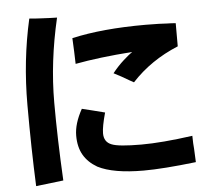

<svg xmlns="http://www.w3.org/2000/svg" viewBox="-56 -763 1031 941"><g transform="rotate(-5 460.0 -292.5)"><path d="M223 -697Q247 -697 258 -696Q208 -482 208 -282Q208 -105 219 102L84 118Q76 -66 76 -282Q76 -500 122 -703Q155 -700 180.5 -699Q206 -698 223 -697ZM835 -504Q699 -448 606 -347Q589 -357 586 -358Q546 -382 510 -400Q537 -434 565.5 -459.5Q594 -485 610 -496Q446 -484 329 -462Q329 -484 327 -524L324 -589Q473 -623 687 -623L752 -622L794 -620Q809 -620 835 -618ZM871 3 874 69Q712 88 616 88Q467 88 391 49Q346 23 323.5 -16Q301 -55 301 -111Q301 -170 340 -240Q362 -234 393 -227L452 -212Q433 -144 433 -111Q433 -68 470 -54Q504 -40 616 -40Q717 -40 868 -61Q868 -40 869 -24Q870 -8 871 3Z"/></g></svg>

Font: BM Euljiro oraeorae
Style: Regular
Weight: 400
Designer: Bongjin Kim; Bomjun Kim; Myungsoo Han; Hyesun Chae; Mikyoung Jeong; Wujin Sim; Minjae Kang; Suwha Jang;
Foundry: Sandoll Inc.
Version: Version 1.000;hotconv 1.0.109;makeexe 2.5.65596